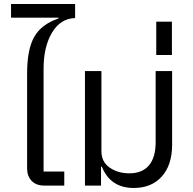

<svg xmlns="http://www.w3.org/2000/svg" viewBox="-20 -924 961 956"><path d="M200 0Q160 0 137.5 -23.5Q115 -47 115 -85V-559Q115 -678 150.5 -740.5Q186 -803 271 -832V-836H35V-904H354V-834Q281 -832 239 -761.5Q197 -691 197 -582V-70H300V0Z M487 -94H483V0H403V-570H485V-171Q485 -118 526 -89.5Q567 -61 624 -61Q688 -61 721.5 -100.5Q755 -140 755 -216V-570H837V-204Q837 -102 785.5 -45Q734 12 646 12Q530 12 487 -94Z M836 -650H758V-816H836Z"/></svg>

Font: Anuphan
Style: Regular
Weight: 400
Designer: Cadson Demak
Version: Version 3.001;July 28, 2024;FontCreator 15.0.0.2974 64-bit